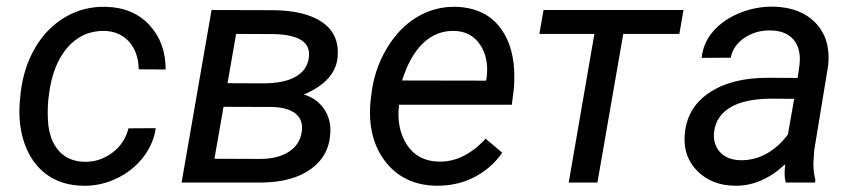

<svg xmlns="http://www.w3.org/2000/svg" viewBox="-20 -559 2621 588"><path d="M238.3 -63.5Q285.6 -62.5 323.7 -91.1Q361.8 -119.6 373.5 -166L457 -166.5Q449.7 -116.7 417.2 -75.7Q384.8 -34.7 335.4 -11.7Q286.1 11.2 234.4 9.8Q168.5 8.8 122.8 -24.7Q77.1 -58.1 55.7 -117.9Q34.2 -177.7 41 -252.4L43.5 -276.9Q52.7 -353 87.9 -413.1Q123 -473.1 179.7 -506.6Q236.3 -540 304.7 -538.1Q387.7 -536.1 437.5 -482.4Q487.3 -428.7 487.3 -346.2L404.8 -346.7Q403.8 -398.4 376 -430.4Q348.1 -462.4 300.8 -464.4Q231.9 -465.8 186.3 -413.1Q140.6 -360.4 129.4 -265.6L127.9 -252.9Q125 -221.7 127 -188.5Q130.4 -131.3 159.2 -98.1Q188 -64.9 238.3 -63.5Z M536.1 0 627.9 -528.3 814.5 -527.8Q913.1 -527.3 966.1 -491.5Q1019 -455.6 1014.2 -387.2Q1009.3 -311.5 910.6 -269.5Q949.7 -257.8 971.7 -226.3Q993.7 -194.8 991.7 -153.8Q988.8 -82.5 932.6 -41.7Q876.5 -1 782.2 0ZM664.6 -231.9 636.7 -72.8 776.4 -72.3Q831.1 -72.3 865 -94.5Q898.9 -116.7 904.3 -156.2Q909.2 -191.4 885.5 -210.7Q861.8 -230 814.5 -231.4ZM676.8 -304.2 785.2 -303.7Q849.1 -303.7 884.8 -323.7Q920.4 -343.8 925.8 -381.8Q936 -451.2 820.8 -454.6L703.1 -455.1Z M1105.5 0ZM1315.4 9.8Q1216.8 7.8 1161.1 -63Q1105.5 -133.8 1114.3 -244.1L1116.7 -265.1Q1125 -343.8 1163.3 -408.7Q1201.7 -473.6 1256.8 -506.6Q1312 -539.6 1376 -538.1Q1457.5 -536.1 1503.9 -483.9Q1550.3 -431.6 1554.7 -342.3Q1556.2 -310.5 1552.7 -278.8L1547.4 -238.3H1202.1Q1193.4 -166.5 1225.8 -116.2Q1258.3 -65.9 1322.8 -64Q1400.9 -62 1467.3 -134.3L1518.1 -91.3Q1484.9 -43.5 1432.4 -16.4Q1379.9 10.7 1315.4 9.8ZM1371.6 -464.4Q1316.9 -465.8 1276.1 -427.2Q1235.4 -388.7 1211.4 -312.5L1468.3 -312L1470.2 -319.8Q1478 -381.3 1450.4 -422.1Q1422.9 -462.9 1371.6 -464.4Z M2060.5 -455.1H1888.7L1809.6 0H1721.7L1800.3 -455.1H1631.8L1644.5 -528.3H2073.2Z M2072.8 0ZM2386.2 0Q2382.8 -14.2 2382.8 -27.8L2384.3 -55.7Q2311.5 11.7 2230 9.8Q2160.2 8.8 2116.5 -34.4Q2072.8 -77.6 2076.7 -142.6Q2081.5 -226.6 2150.1 -273.7Q2218.8 -320.8 2330.6 -320.8L2422.9 -320.3L2428.7 -362.3Q2433.6 -409.7 2410.4 -437.3Q2387.2 -464.8 2340.8 -465.8Q2295.4 -466.8 2260.5 -443.6Q2225.6 -420.4 2217.8 -382.3L2128.9 -381.8Q2133.3 -428.2 2165 -464.1Q2196.8 -500 2246.6 -519.8Q2296.4 -539.6 2349.6 -538.6Q2432.1 -536.6 2478 -488.5Q2523.9 -440.4 2516.6 -360.8L2473.6 -99.1L2471.2 -61.5Q2470.2 -34.7 2477.1 -8.3L2476.1 0ZM2247.6 -68.4Q2290 -67.4 2327.9 -88.6Q2365.7 -109.9 2393.1 -147.5L2412.1 -256.3L2345.2 -256.8Q2261.7 -256.8 2217.3 -230.5Q2172.9 -204.1 2167 -155.8Q2162.6 -118.7 2184.3 -94Q2206.1 -69.3 2247.6 -68.4Z"/></svg>

Font: Roboto
Style: Italic
Weight: 400
Italic angle: -12°
Designer: Google
Version: Version 2.134; 2016; ttfautohint (v1.6)